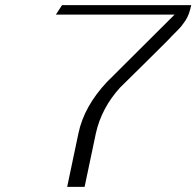

<svg xmlns="http://www.w3.org/2000/svg" viewBox="-20 -729 766 749"><path d="M198 -672 222 -709H726Q722 -690 716.5 -675Q711 -660 702.5 -647.5Q694 -635 688 -627.5Q682 -620 668.5 -606.5Q655 -593 649 -587Q650 -587 624 -561Q598 -535 550 -487.5Q502 -440 449 -388Q376 -308 354 -209L310 0H242L286 -209Q308 -314 397 -409Q618 -629 661 -672Z"/></svg>

Font: Afta sans
Style: Italic
Weight: 400
Italic angle: -12°
Designer: par.qink
Foundry: Oriol Esparraguera Font
Version: Version 1.000